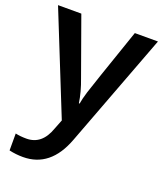

<svg xmlns="http://www.w3.org/2000/svg" viewBox="-143 -634 822 968"><g transform="rotate(20 268.0 -150.0)"><path d="M0 -540H125L234.9 -233.9Q259.8 -168.5 268.1 -110.8H272Q276.4 -137.7 288.1 -176Q299.8 -214.4 412.1 -540H536.1L305.2 71.8Q242.2 240.2 95.2 240.2Q57.1 240.2 21 231.9V141.1Q46.9 147 80.1 147Q163.1 147 196.8 50.8L216.8 0Z"/></g></svg>

Font: f4_32663          
Style: Regular
Weight: 600
Foundry: Ascender Corporation
Version: Version 1.10